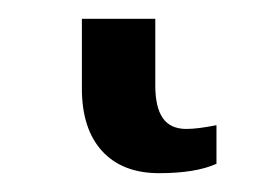

<svg xmlns="http://www.w3.org/2000/svg" viewBox="-20 49 282 204"><path d="M67 143V69H145V140Q145 163 153 174.5Q161 186 178 186Q190 186 210 182V223Q188 233 149 233Q110 233 88.5 209.5Q67 186 67 143Z"/></svg>

Font: Noto Serif NarrowSemiBold
Style: Regular
Weight: 600
Width: 4
Designer: Monotype Design Team
Foundry: Monotype Imaging Inc.
Version: Version 1.001